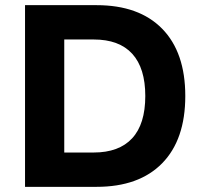

<svg xmlns="http://www.w3.org/2000/svg" viewBox="-20 -724 784 744"><path d="M354 -704Q519 -704 608.5 -612.5Q698 -521 698 -352Q698 -183 608.5 -91.5Q519 0 354 0H77V-704ZM343 -133Q441 -133 492 -188Q543 -243 543 -352Q543 -460 492.5 -515.5Q442 -571 343 -571H229V-133Z"/></svg>

Font: CBA Beacon Sans Extra Bold
Style: Regular
Weight: 800
Designer: Wei Huang
Foundry: Wei Huang
Version: Version 1.002